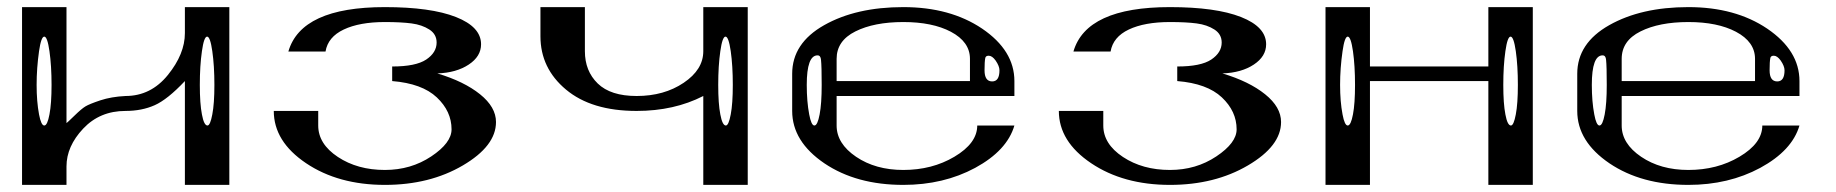

<svg xmlns="http://www.w3.org/2000/svg" viewBox="-20 -520 5164 540"><path d="M583 -281.2Q583 -335 577.1 -376Q571.3 -417 562.5 -417Q553.7 -417 547.9 -376Q542 -335 542 -281.2Q542 -228.5 547.9 -198.2Q553.7 -167 563.5 -167Q571.3 -167 577.1 -198.2Q583 -228.5 583 -281.2ZM125 -281.2Q125 -335 119.1 -376Q113.3 -417 104.5 -417Q95.7 -417 89.8 -376Q83 -328.1 83 -281.2Q83 -234.4 89.8 -198.2Q95.7 -167 104.5 -167Q113.3 -167 119.1 -198.2Q125 -228.5 125 -281.2ZM333 -208Q260.7 -208 213.9 -158.2Q167 -108.4 167 -51.8V0H42V-500H167V-173.8Q168.9 -174.8 189 -194.3Q209 -213.9 220.2 -220.7Q231.4 -227.5 262.2 -237.8Q293 -248 333 -250Q404.3 -250 452.1 -309.1Q500 -368.2 500 -426.8V-500H625V0H500V-292Q451.2 -240.2 415 -224.1Q378.9 -208 333 -208Z M1062.5 -500Q1191.4 -500 1262.2 -472.2Q1333 -444.3 1333 -395.5Q1333 -361.3 1298.3 -338.4Q1263.7 -315.4 1210 -313.5Q1285.2 -291 1330.1 -254.9Q1375 -218.8 1375 -176.8Q1375 -109.4 1281.7 -54.7Q1188.5 0 1062.5 0Q931.6 0 840.8 -61Q750 -122.1 750 -208H875V-167Q875 -115.2 930.2 -78.6Q985.4 -42 1062.5 -42Q1135.7 -42 1192.9 -80.1Q1250 -118.2 1250 -156.2Q1250 -207 1208.5 -246.1Q1167 -285.2 1083 -292V-333Q1149.4 -333 1178.7 -352.5Q1208 -372.1 1208 -400.4Q1208 -423.8 1187.5 -437Q1167 -450.2 1137.7 -454.1Q1108.4 -458 1062.5 -458Q991.2 -458 946.8 -437Q902.3 -416 895.5 -375H791Q827.1 -500 1062.5 -500Z M2041 -281.2Q2041 -335 2035.2 -376Q2029.3 -417 2020.5 -417Q2011.7 -417 2005.9 -376Q2000 -335 2000 -281.2Q2000 -228.5 2005.9 -198.2Q2011.7 -167 2021.5 -167Q2029.3 -167 2035.2 -198.2Q2041 -228.5 2041 -281.2ZM2083 0H1958V-250Q1876 -208 1770.5 -208Q1643.6 -208 1571.8 -268.1Q1500 -328.1 1500 -418V-500H1625V-376Q1625 -320.3 1661.1 -285.2Q1697.3 -250 1770.5 -250Q1847.7 -250 1902.8 -287.1Q1958 -324.2 1958 -376V-500Q1958 -500 2083 -500Z M2791 -322.3Q2791 -334 2780.3 -349.6Q2770.5 -363.3 2760.7 -363.3Q2752 -363.3 2751 -356.4Q2749 -346.7 2749 -322.3Q2749 -291 2770.5 -291Q2791 -291 2791 -322.3ZM2289.1 -351.6Q2288.1 -364.3 2279.3 -364.3Q2249 -364.3 2249 -281.2Q2249 -234.4 2255.9 -198.2Q2261.7 -167 2270.5 -167Q2279.3 -167 2285.2 -198.2Q2291 -228.5 2291 -281.2Q2291 -334 2289.1 -351.6ZM2833 -250H2333V-167Q2333 -116.2 2387.7 -79.1Q2442.4 -42 2520.5 -42Q2601.6 -42 2664.1 -79.1Q2728.5 -117.2 2728.5 -167H2833Q2812.5 -96.7 2722.7 -47.9Q2633.8 0 2520.5 0Q2388.7 0 2298.8 -60.5Q2208 -122.1 2208 -208V-312.5Q2208 -398.4 2297.9 -449.2Q2387.7 -500 2520.5 -500Q2652.3 -500 2742.2 -439.5Q2833 -377.9 2833 -292ZM2708 -292V-354.5Q2708 -402.3 2654.3 -430.7Q2602.5 -458 2520.5 -458Q2438.5 -458 2385.7 -431.6Q2333 -405.3 2333 -354.5V-292Z M3270.5 -500Q3399.4 -500 3470.2 -472.2Q3541 -444.3 3541 -395.5Q3541 -361.3 3506.3 -338.4Q3471.7 -315.4 3418 -313.5Q3493.2 -291 3538.1 -254.9Q3583 -218.8 3583 -176.8Q3583 -109.4 3489.7 -54.7Q3396.5 0 3270.5 0Q3139.6 0 3048.8 -61Q2958 -122.1 2958 -208H3083V-167Q3083 -115.2 3138.2 -78.6Q3193.4 -42 3270.5 -42Q3343.8 -42 3400.9 -80.1Q3458 -118.2 3458 -156.2Q3458 -207 3416.5 -246.1Q3375 -285.2 3291 -292V-333Q3357.4 -333 3386.7 -352.5Q3416 -372.1 3416 -400.4Q3416 -423.8 3395.5 -437Q3375 -450.2 3345.7 -454.1Q3316.4 -458 3270.5 -458Q3199.2 -458 3154.8 -437Q3110.4 -416 3103.5 -375H2999Q3035.2 -500 3270.5 -500Z M4249 -281.2Q4249 -335 4243.2 -376Q4237.3 -417 4228.5 -417Q4219.7 -417 4213.9 -376Q4208 -335 4208 -281.2Q4208 -228.5 4213.9 -198.2Q4219.7 -167 4229.5 -167Q4237.3 -167 4243.2 -198.2Q4249 -228.5 4249 -281.2ZM3791 -281.2Q3791 -335 3785.2 -376Q3779.3 -417 3770.5 -417Q3761.7 -417 3755.9 -376Q3749 -328.1 3749 -281.2Q3749 -234.4 3755.9 -198.2Q3761.7 -167 3770.5 -167Q3779.3 -167 3785.2 -198.2Q3791 -228.5 3791 -281.2ZM4291 -500V0H4166V-292H3833V0H3708V-500H3833V-333H4166V-500Z M4999 -322.3Q4999 -334 4988.3 -349.6Q4978.5 -363.3 4968.8 -363.3Q4960 -363.3 4959 -356.4Q4957 -346.7 4957 -322.3Q4957 -291 4978.5 -291Q4999 -291 4999 -322.3ZM4497.1 -351.6Q4496.1 -364.3 4487.3 -364.3Q4457 -364.3 4457 -281.2Q4457 -234.4 4463.9 -198.2Q4469.7 -167 4478.5 -167Q4487.3 -167 4493.2 -198.2Q4499 -228.5 4499 -281.2Q4499 -334 4497.1 -351.6ZM5041 -250H4541V-167Q4541 -116.2 4595.7 -79.1Q4650.4 -42 4728.5 -42Q4809.6 -42 4872.1 -79.1Q4936.5 -117.2 4936.5 -167H5041Q5020.5 -96.7 4930.7 -47.9Q4841.8 0 4728.5 0Q4596.7 0 4506.8 -60.5Q4416 -122.1 4416 -208V-312.5Q4416 -398.4 4505.9 -449.2Q4595.7 -500 4728.5 -500Q4860.4 -500 4950.2 -439.5Q5041 -377.9 5041 -292ZM4916 -292V-354.5Q4916 -402.3 4862.3 -430.7Q4810.5 -458 4728.5 -458Q4646.5 -458 4593.8 -431.6Q4541 -405.3 4541 -354.5V-292Z"/></svg>

Font: okolaksMetalik
Style: bold
Weight: 700
Width: 7
Version: Version 0.6